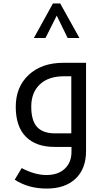

<svg xmlns="http://www.w3.org/2000/svg" viewBox="-20 -847 601 1107"><path d="M391.1 -78.1V-407.2H348.1Q259.3 -407.2 209.7 -360.4Q160.2 -313.5 160.2 -232.2Q160.2 -150.9 194.1 -114.5Q228 -78.1 296.9 -78.1ZM392.1 28.8V0H293.9Q187.5 0 129.2 -58.6Q70.8 -117.2 70.8 -231.4Q70.8 -345.7 145.5 -415.3Q220.2 -484.9 345.2 -484.9H476.1V23.9Q476.1 126 415.8 183.1Q355.5 240.2 249.3 240.2Q143.1 240.2 64.9 189L105 122.1Q180.7 162.1 247.8 162.1Q314.9 162.1 353.5 125.7Q392.1 89.4 392.1 28.8ZM175.3 -627.9 285.2 -827.1H327.1L438 -627.9H370.1L307.1 -756.8L242.2 -627.9Z"/></svg>

Font: DroidArabicKufi
Style: Regular
Weight: 400
Designer: Pascal Zoghbi
Foundry: Ascender Corporation
Version: Version 1.00